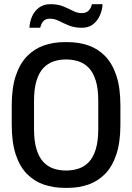

<svg xmlns="http://www.w3.org/2000/svg" viewBox="-20 -900 640 930"><path d="M294 10Q239.2 10 192.5 -5.9Q145.8 -21.8 110.6 -57.5Q75.5 -93.2 56.1 -152Q36.8 -210.8 36.8 -296.5V-388.8Q36.8 -474.5 56.6 -533.6Q76.5 -592.8 111.8 -628.5Q147 -664.2 193.2 -680.1Q239.5 -696 292.8 -696H307Q361.8 -696 408.5 -679.8Q455.2 -663.5 489.9 -627.6Q524.5 -591.8 543.9 -533Q563.2 -474.2 563.2 -388.8V-296.5Q563.2 -211.8 543.9 -153Q524.5 -94.2 489.9 -58.5Q455.2 -22.8 409 -6.4Q362.8 10 308.2 10ZM300 -74Q332.5 -74 361 -83.5Q389.5 -93 410.8 -115.5Q432 -138 444 -177.4Q456 -216.8 456 -276.2V-410.5Q456 -470 444 -509Q432 -548 410.8 -570.5Q389.5 -593 361 -602.5Q332.5 -612 300 -612Q267.5 -612 239.4 -602.5Q211.2 -593 190 -570.5Q168.8 -548 156.8 -509Q144.8 -470 144.8 -410.5V-276.2Q144.8 -216.8 156.8 -177.4Q168.8 -138 190 -115.5Q211.2 -93 239.4 -83.5Q267.5 -74 300 -74ZM122.5 -765.8Q123.8 -793.2 134.8 -819.2Q145.8 -845.2 168.2 -862.5Q190.8 -879.8 224.5 -879.8Q260.2 -879.8 286.1 -869.1Q312 -858.5 333.1 -847.5Q354.2 -836.5 375.5 -836.5Q397.2 -836.5 408.9 -848.1Q420.5 -859.8 425.2 -879.5H476.8Q475.8 -853.5 464.6 -827.1Q453.5 -800.8 431.9 -783.1Q410.2 -765.5 376 -765.5Q340.5 -765.5 313.9 -776.5Q287.2 -787.5 265.8 -798.5Q244.2 -809.5 221.8 -809.5Q202 -809.5 191.1 -798.8Q180.2 -788 174.8 -765.8Z"/></svg>

Font: Chivo Mono Medium
Style: Regular
Weight: 500
Monospace: yes
Designer: Hector Gatti
Foundry: Omnibus-Type
Version: Version 1.008